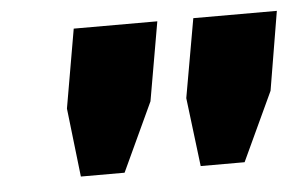

<svg xmlns="http://www.w3.org/2000/svg" viewBox="-34 -733 608 389"><g transform="rotate(-5 270.5 -538.0)"><path d="M116.2 -388.2 100.1 -527.8 127.9 -688H297.9L270 -527.8L205.1 -388.2ZM359.9 -388.2 342.8 -527.8 371.1 -688H541L514.2 -527.8L449.2 -388.2Z"/></g></svg>

Font: Archivo Expanded ExtraBold
Style: Italic
Weight: 800
Width: 7
Italic angle: -10°
Designer: Hector Gatti
Foundry: Omnibus-Type
Version: Version 2.001